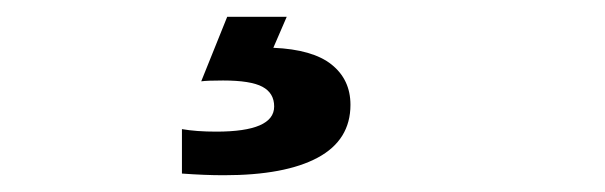

<svg xmlns="http://www.w3.org/2000/svg" viewBox="-20 -20 722 229"><path d="M197 134Q214 137 238 137Q307 137 307 107Q307 91 293 83.5Q279 76 246 76Q227 76 220 77L251 0H322L306 37Q353 39 375.5 57Q398 75 398 105Q398 147 359 168Q320 189 247 189Q224 189 197 187Z"/></svg>

Font: Karmilla
Style: Bold
Weight: 700
Designer: Jonathan Pinhorn
Version: Version 1.000